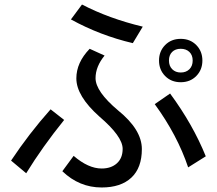

<svg xmlns="http://www.w3.org/2000/svg" viewBox="-20 -719 960 850"><path d="M568 -528Q423 -562 294 -633L343 -699Q462 -637 612 -601ZM780 -355Q738 -355 711 -382.5Q684 -410 684 -451Q684 -492 711 -519.5Q738 -547 780 -547Q822 -547 849 -519.5Q876 -492 876 -451Q876 -410 849 -382.5Q822 -355 780 -355ZM306 -29Q371 27 430 27Q472 27 497.5 4Q523 -19 523 -60Q523 -115 420 -203Q318 -294 318 -372Q318 -442 377 -503L443 -473Q403 -424 403 -373Q403 -314 503 -230Q608 -145 608 -59Q608 24 561.5 67.5Q515 111 430 111Q331 111 256 39ZM833 -451Q833 -475 818.5 -489Q804 -503 780 -503Q756 -503 742 -489Q728 -475 728 -451Q728 -427 742.5 -412.5Q757 -398 780 -398Q804 -398 818.5 -412.5Q833 -427 833 -451ZM813 22Q765 -121 665 -258L733 -305Q834 -168 891 -27ZM264 -188Q168 -69 96 48L29 -8Q108 -127 204 -235Z"/></svg>

Font: LINE Seed Sans KR Regular
Style: Regular
Weight: 400
Designer: LINE VX Design & Sandoll Inc & Dalton Maag Ltd
Foundry: Sandoll Inc.
Version: Version 1.000